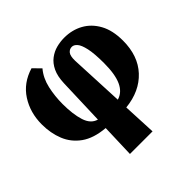

<svg xmlns="http://www.w3.org/2000/svg" viewBox="-192 -745 1153 1153"><g transform="rotate(-45 384.0 -169.0)"><path d="M282 222 289 9Q195 1 139 -39Q83 -79 58 -141Q33 -203 33 -278Q33 -377 82.5 -454Q132 -531 228 -560L274 -513Q236 -468 222 -405Q208 -342 208 -276Q208 -189 226.5 -131Q245 -73 292 -60L302 -357Q304 -416 322 -453.5Q340 -491 368.5 -512.5Q397 -534 430 -542.5Q463 -551 496 -551Q563 -551 616.5 -521.5Q670 -492 702 -434Q734 -376 734 -289Q734 -160 661.5 -82Q589 -4 464 9L474 222ZM445 -407 461 -60Q510 -74 534 -126.5Q558 -179 558 -274Q558 -355 548 -400Q538 -445 522.5 -462.5Q507 -480 490 -480Q470 -480 457 -464Q444 -448 445 -407Z"/></g></svg>

Font: Noto Serif SemiCondensed Black
Style: Regular
Weight: 900
Width: 4
Designer: Monotype Design Team
Foundry: Monotype Imaging Inc.
Version: Version 2.014; ttfautohint (v1.8.4.7-5d5b)